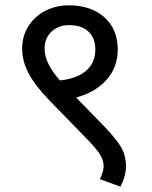

<svg xmlns="http://www.w3.org/2000/svg" viewBox="-20 -683 570 719"><path d="M452.1 -55.2Q449.2 -19 431.2 16.1L354 -12.2Q368.2 -42 368.2 -60.1Q368.2 -83 353.5 -106Q338.9 -128.9 303.2 -165L161.1 -311Q109.4 -365.2 86.2 -410.2Q63 -455.1 63 -501Q63 -547.9 86.4 -585Q109.9 -622.1 149.9 -642.6Q189.9 -663.1 238.8 -663.1Q319.8 -663.1 370.4 -618.7Q420.9 -574.2 420.9 -497.1Q420.9 -431.2 378.9 -384Q336.9 -336.9 265.1 -317.9L367.2 -212.9Q417 -161.1 434.6 -130.1Q452.1 -99.1 452.1 -55.2ZM204.1 -381.8Q269 -388.7 303 -418.5Q336.9 -448.2 336.9 -497.1Q336.9 -541 311 -564.9Q285.2 -588.9 238.8 -588.9Q198.7 -588.9 172.9 -564.5Q147 -540 147 -501Q147 -473.1 160.9 -444.6Q174.8 -416 204.1 -381.8Z"/></svg>

Font: Sarala
Style: Regular
Weight: 400
Designer: Andres Torresi
Foundry: Huerta Tipografica
Version: Version 1.004;PS 001.003;hotconv 1.0.70;makeotf.lib2.5.58329